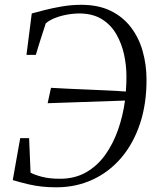

<svg xmlns="http://www.w3.org/2000/svg" viewBox="-20 -771 652 798"><path d="M214 7.5Q182 7.5 154.2 4.5Q126.5 1.5 97.5 -5.2Q68.5 -12 33 -22.5L64 -197H101L107 -53.5Q121.5 -45 153.2 -36.5Q185 -28 229 -28Q291 -28 337.8 -54.8Q384.5 -81.5 417.2 -127.2Q450 -173 470.5 -231.2Q491 -289.5 499.5 -353L178 -342L192 -406Q226 -404 264.2 -402.2Q302.5 -400.5 343.2 -398.8Q384 -397 424.5 -395.2Q465 -393.5 503 -390.5Q504.5 -406.5 505 -423Q505.5 -439.5 505.5 -454Q505.5 -498.5 495.8 -543.8Q486 -589 464.2 -627.5Q442.5 -666 405.8 -689.8Q369 -713.5 315.5 -715Q288.5 -715.5 260.2 -710.5Q232 -705.5 208 -696Q184 -686.5 170 -673.5Q166 -660.5 160.5 -643.8Q155 -627 149.2 -609Q143.5 -591 138.2 -573.8Q133 -556.5 129 -543H90L112 -715Q131.5 -720.5 163.8 -728.8Q196 -737 236 -744Q276 -751 318 -751Q389 -751 440 -726Q491 -701 524 -657.8Q557 -614.5 572.8 -559Q588.5 -503.5 589 -442.5Q589.5 -340 562 -257.2Q534.5 -174.5 484 -115.2Q433.5 -56 364.5 -24.2Q295.5 7.5 214 7.5Z"/></svg>

Font: Merriweather 96pt Light
Style: Italic
Weight: 300
Italic angle: -7.8°
Version: Version 2.101